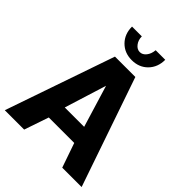

<svg xmlns="http://www.w3.org/2000/svg" viewBox="-253 -1045 1177 1177"><g transform="rotate(45 335.0 -457.0)"><path d="M396 -914.1H479Q479 -849.6 438.7 -808.3Q398.4 -767.1 335 -767.1Q272 -767.1 231.4 -808.3Q190.9 -849.6 190.9 -914.1H275.9Q275.9 -882.3 293.5 -859.6Q311 -836.9 335 -836.9Q358.4 -836.9 375.7 -858.6Q393.1 -880.4 396 -914.1ZM247.1 -710H423.8L668 0H500L444.8 -159.2H224.1L169.9 0H2ZM418 -272 335 -544.9 250 -272Z"/></g></svg>

Font: Raleway-v4020 ExtraBold
Style: Regular
Weight: 800
Designer: Matt McInerney, Pablo Impallari, Rodrigo Fuenzalida
Foundry: Matt McInerney, Pablo Impallari, Rodrigo Fuenzalida
Version: Version 4.020;PS 004.020;hotconv 1.0.88;makeotf.lib2.5.64775